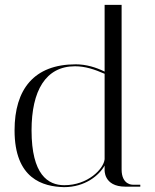

<svg xmlns="http://www.w3.org/2000/svg" viewBox="-20 -769 638 791"><path d="M244 2C331 2 389 -47 411 -87V-71C411 -71 405 0 497 0H558V-8H527C527 -8 481 -6 481 -71V-749H411V-474C375 -492 334 -504 292 -504C120 -504 40 -401 40 -232C40 -32 157 0 244 2ZM245 -6C178 -6 110 -49 110 -232C110 -395 168 -496 289 -496C331 -496 370 -483 411 -465V-113C407 -73 342 -6 245 -6Z"/></svg>

Font: Italiana
Style: Regular
Weight: 400
Designer: Santiago Orozco
Foundry: Santiago Orozco
Version: Version 1.000;PS 001.001;hotconv 1.0.56